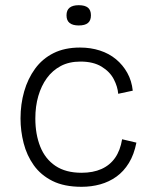

<svg xmlns="http://www.w3.org/2000/svg" viewBox="-20 -707 576 739"><path d="M294 12Q227 12 182 -10.5Q137 -33 110 -71Q83 -109 71 -156Q59 -203 59 -251Q59 -306 73 -355Q87 -404 115 -442.5Q143 -481 186 -502.5Q229 -524 288 -524Q329 -524 364.5 -512.5Q400 -501 426.5 -479Q453 -457 470 -426.5Q487 -396 491 -358L435 -346Q433 -373 418 -402Q403 -431 371 -450.5Q339 -470 290 -470Q246 -470 214 -453Q182 -436 160.5 -406.5Q139 -377 127.5 -337.5Q116 -298 116 -251Q116 -190 135 -142.5Q154 -95 193.5 -68.5Q233 -42 294 -42Q338 -42 370.5 -56.5Q403 -71 423 -99.5Q443 -128 450 -171L505 -158Q496 -112 476 -79.5Q456 -47 428 -27Q400 -7 366 2.5Q332 12 294 12ZM283 -609Q260 -609 248 -618.5Q236 -628 236 -648Q236 -668 248 -677.5Q260 -687 283 -687Q307 -687 318.5 -677.5Q330 -668 330 -648Q330 -628 318.5 -618.5Q307 -609 283 -609Z"/></svg>

Font: Bricolage Grotesque ExtraLight
Style: Regular
Weight: 250
Designer: Mathieu Triay
Foundry: Atelier Triay
Version: Version 1.000;gftools[0.9.30]